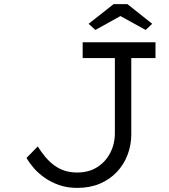

<svg xmlns="http://www.w3.org/2000/svg" viewBox="-20 -906 825 936"><path d="M356 10Q308 10 268 -4Q228 -18 197 -40Q166 -62 144.5 -87Q123 -112 109 -136L164 -192Q181 -165 201 -141Q221 -117 245 -99.5Q269 -82 296.5 -73.5Q324 -65 356 -65Q412 -65 453 -90.5Q494 -116 517 -160Q540 -204 540 -257V-623H383V-700H738V-623H620V-251Q620 -199 602 -151.5Q584 -104 549.5 -67.5Q515 -31 466.5 -10.5Q418 10 356 10ZM445 -760 412 -790 534 -886H601L722 -790L690 -760L552 -836H582Z"/></svg>

Font: Lexend Mega Light
Style: Regular
Weight: 300
Version: Version 1.007